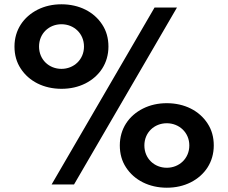

<svg xmlns="http://www.w3.org/2000/svg" viewBox="-20 -860 1064 895"><path d="M266.5 -446C308 -446 345 -454.5 378 -471C444 -504.5 485.5 -565.5 485.5 -643C485.5 -681.5 476 -716 456.5 -745.5C418 -805 349 -840 266.5 -840C225.5 -840 188.5 -831.5 155.5 -815C89.5 -781.5 47.5 -720.5 47.5 -643C47.5 -604.5 57 -570 76.5 -540.5C115 -481 184 -446 266.5 -446ZM325 0 805 -825H700.5L220.5 0ZM266.5 -539C208.5 -539 162 -582 162 -643C162 -704 208.5 -747 266.5 -747C324.5 -747 371.5 -704 371.5 -643C371.5 -582 324 -539 266.5 -539ZM757.5 15C799 15 836 6.5 869 -10C935 -43.5 976.5 -104.5 976.5 -182C976.5 -220.5 967 -255 947.5 -284.5C909 -344 840 -379 757.5 -379C716.5 -379 679.5 -370.5 646.5 -354C580 -320.5 538.5 -259.5 538.5 -182C538.5 -143.5 548 -109 567.5 -79.5C606 -20 675.5 15 757.5 15ZM757.5 -78C699.5 -78 653 -121 653 -182C653 -242.5 699.5 -285.5 757.5 -285.5C815 -285.5 862.5 -242.5 862.5 -182C862.5 -121 815 -78 757.5 -78Z"/></svg>

Font: Spartan
Style: Bold
Weight: 700
Designer: Matt Bailey, Mirko Velimirovic
Foundry: Matt Bailey
Version: Version 1.003